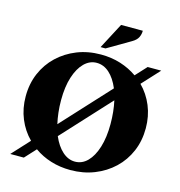

<svg xmlns="http://www.w3.org/2000/svg" viewBox="-124 -972 1025 1092"><g transform="rotate(15 388.5 -426.0)"><path d="M35 10 130 -93Q85 -138 60 -198.5Q35 -259 35 -330Q35 -404 61.5 -466Q88 -528 136 -573.5Q184 -619 248 -644.5Q312 -670 388 -670Q450 -670 504 -653Q558 -636 602 -605L662 -670H742L647 -567Q692 -522 717 -461.5Q742 -401 742 -330Q742 -256 715.5 -194Q689 -132 641 -86.5Q593 -41 528.5 -15.5Q464 10 388 10Q327 10 272.5 -7Q218 -24 175 -55L115 10ZM235 -361Q235 -323 239 -288Q243 -253 250 -223L508 -503Q485 -558 451.5 -588Q418 -618 377 -618Q336 -618 304 -586.5Q272 -555 253.5 -497.5Q235 -440 235 -361ZM401 -43Q443 -43 474.5 -75Q506 -107 524 -165Q542 -223 542 -301Q542 -375 528 -438L270 -158Q293 -104 327 -73.5Q361 -43 401 -43ZM374 -710 454 -862H582Q582 -841 573 -822.5Q564 -804 538 -789L403 -710Z"/></g></svg>

Font: Spectral ExtraBold
Style: Regular
Weight: 800
Designer: Jean-Baptiste Levee
Foundry: Production Type
Version: Version 2.001